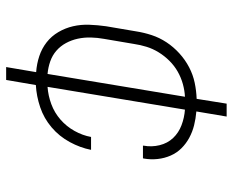

<svg xmlns="http://www.w3.org/2000/svg" viewBox="-88 -580 775 640"><g transform="rotate(90 300.0 -260.5)"><path d="M204 107 221 7Q193 5 167.5 -3.5Q142 -12 121.5 -28Q101 -44 87.5 -67Q74 -90 68 -116Q62 -142 63 -170Q64 -198 68 -226L85 -326Q89 -352 97.5 -378Q106 -404 121.5 -427.5Q137 -451 158.5 -470.5Q180 -490 205 -503Q230 -516 256.5 -521.5Q283 -527 310 -528L326 -628H369L352 -527Q376 -525 398 -519.5Q420 -514 439.5 -503.5Q459 -493 474.5 -477.5Q490 -462 499 -441.5Q508 -421 510.5 -398Q513 -375 509 -352Q509 -351 508.5 -350Q508 -349 508 -349H466Q466 -349 466 -349.5Q466 -350 466 -351Q471 -378 464.5 -404.5Q458 -431 440.5 -449.5Q423 -468 398 -477.5Q373 -487 346 -489L270 -31Q299 -33 327.5 -43.5Q356 -54 379 -74Q402 -94 417 -121Q432 -148 437 -176H480Q473 -140 454 -105Q435 -70 405 -44.5Q375 -19 338 -6.5Q301 6 264 8L247 107ZM227 -31 303 -489Q282 -488 260.5 -482Q239 -476 219.5 -465Q200 -454 183.5 -437.5Q167 -421 155 -401.5Q143 -382 136.5 -361Q130 -340 127 -319L110 -219Q106 -197 105.5 -175Q105 -153 109.5 -132Q114 -111 124 -92.5Q134 -74 149.5 -60.5Q165 -47 185 -40Q205 -33 227 -31Z"/></g></svg>

Font: Iosevka SS04 XLt Ex Obl
Style: Regular
Weight: 200
Width: 7
Italic angle: -9°
Monospace: yes
Designer: Belleve Invis
Foundry: Belleve Invis
Version: Version 19.0.0; ttfautohint (v1.8.4)